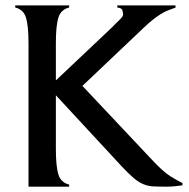

<svg xmlns="http://www.w3.org/2000/svg" viewBox="-20 -700 707 720"><path d="M86.9 -538.1Q86.9 -602.5 77.6 -633.3Q68.4 -664.1 37.1 -671.9V-679.7H239.3V-671.9Q208 -664.1 198.7 -633.3Q189.5 -602.5 189.5 -538.1V-398.4L402.3 -599.6Q413.1 -611.3 427.2 -624.5Q441.4 -637.7 441.4 -644.5Q441.4 -653.3 439 -661.6Q436.5 -669.9 419.9 -671.9V-679.7H637.7L638.7 -671.9Q622.1 -666 608.9 -660.6Q595.7 -655.3 582.5 -647Q569.3 -638.7 553.7 -626.5Q538.1 -614.3 517.6 -594.7L289.1 -377.9L555.7 -94.7Q593.8 -54.7 619.6 -38.6Q645.5 -22.5 664.1 -13.7V-4.9Q649.4 -2.9 634.8 -1.5Q620.1 0 606.4 0Q574.2 0 554.7 -1Q535.2 -2 517.6 -9.3Q500 -16.6 481.4 -32.2Q462.9 -47.9 435.5 -77.1L189.5 -342.8V-141.6Q189.5 -77.1 198.7 -46.4Q208 -15.6 239.3 -7.8V0H86.9Z"/></svg>

Font: Padauk Grand Pro
Style: Regular
Weight: 400
Designer: Debbi Hosken
Foundry: SIL
Version: Version 2.8.2